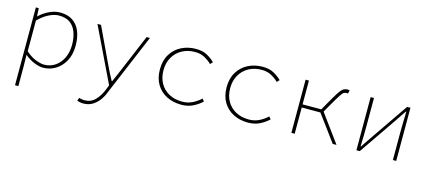

<svg xmlns="http://www.w3.org/2000/svg" viewBox="-55 -968 3711 1668"><g transform="rotate(15 1800.0 -134.0)"><path d="M110 222V-478H136L140 -406H142Q179 -442 228.5 -466Q278 -490 326 -490Q395 -490 440 -460Q485 -430 507.5 -375Q530 -320 530 -246Q530 -165 498.5 -107.5Q467 -50 416 -19Q365 12 304 12Q270 12 224 -6.5Q178 -25 140 -58H138L140 42V222ZM306 -16Q362 -16 405.5 -45.5Q449 -75 473.5 -127Q498 -179 498 -246Q498 -307 480.5 -356Q463 -405 425 -433.5Q387 -462 324 -462Q284 -462 236 -439Q188 -416 140 -368V-92Q185 -51 231 -33.5Q277 -16 306 -16Z M722 222Q709 222 693 219Q677 216 667 212L677 184Q686 187 699 189.5Q712 192 725 192Q783 192 821 153Q859 114 882 56L900 12L664 -478H696L844 -164Q858 -134 876 -98Q894 -62 912 -30H916Q931 -62 946 -98Q961 -134 974 -164L1106 -478H1136L906 68Q893 105 868.5 140.5Q844 176 807.5 199Q771 222 722 222Z M1548 12Q1474 12 1415.5 -17.5Q1357 -47 1323.5 -103Q1290 -159 1290 -238Q1290 -318 1325 -374.5Q1360 -431 1418.5 -460.5Q1477 -490 1548 -490Q1609 -490 1649.5 -467.5Q1690 -445 1719 -416L1699 -394Q1668 -424 1631.5 -443Q1595 -462 1548 -462Q1481 -462 1430 -433.5Q1379 -405 1350.5 -354.5Q1322 -304 1322 -238Q1322 -172 1350 -122Q1378 -72 1429 -44Q1480 -16 1548 -16Q1598 -16 1639.5 -36.5Q1681 -57 1714 -88L1732 -66Q1696 -32 1650.5 -10Q1605 12 1548 12Z M2148 12Q2074 12 2015.5 -17.5Q1957 -47 1923.5 -103Q1890 -159 1890 -238Q1890 -318 1925 -374.5Q1960 -431 2018.5 -460.5Q2077 -490 2148 -490Q2209 -490 2249.5 -467.5Q2290 -445 2319 -416L2299 -394Q2268 -424 2231.5 -443Q2195 -462 2148 -462Q2081 -462 2030 -433.5Q1979 -405 1950.5 -354.5Q1922 -304 1922 -238Q1922 -172 1950 -122Q1978 -72 2029 -44Q2080 -16 2148 -16Q2198 -16 2239.5 -36.5Q2281 -57 2314 -88L2332 -66Q2296 -32 2250.5 -10Q2205 12 2148 12Z M2536 0V-478H2566V-264H2749L2942 0H2908L2734 -236H2566V0ZM2752 -240 2722 -243 2804 -386Q2828 -427 2844 -449.5Q2860 -472 2875.5 -481Q2891 -490 2910 -490Q2922 -490 2930 -486L2922 -456Q2918 -458 2915.5 -458Q2913 -458 2908 -458Q2889 -458 2875 -442.5Q2861 -427 2832 -378Z M3121 0V-478H3151V-224Q3151 -184 3150 -137Q3149 -90 3147 -42H3151Q3166 -65 3186 -94.5Q3206 -124 3221 -146L3449 -478H3479V0H3449V-254Q3449 -294 3450.5 -341Q3452 -388 3453 -436H3449Q3434 -414 3414 -384.5Q3394 -355 3379 -332L3151 0Z"/></g></svg>

Font: Source Code Pro ExtraLight
Style: Regular
Weight: 200
Monospace: yes
Designer: Paul D. Hunt, Teo Tuominen
Foundry: Adobe
Version: Version 1.026;hotconv 1.1.0;makeotfexe 2.6.0